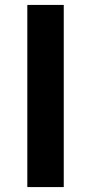

<svg xmlns="http://www.w3.org/2000/svg" viewBox="-20 -760 370 780"><path d="M91 0H239V-740H91Z"/></svg>

Font: Noto Sans T Chinese Bold
Style: Bold
Weight: 700
Designer: Ryoko NISHIZUKA (kana & ideographs); Paul D. Hunt (Latin, Greek & Cyrillic); Wenlong ZHANG (bopomofo); Sandoll Communica
Foundry: Adobe Systems Incorporated
Version: Version 1.000;PS 1;hotconv 1.0.78;makeotf.lib2.5.61930